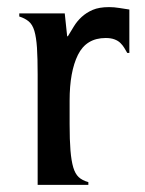

<svg xmlns="http://www.w3.org/2000/svg" viewBox="-20 -520 409 540"><path d="M85.9 -310.5Q85.9 -356.4 84 -385.7Q82 -415 76.7 -433.1Q71.3 -451.2 60.5 -460Q49.8 -468.8 34.2 -473.6V-482.4H162.1L168.9 -418H170.9Q178.7 -430.7 187.5 -445.3Q196.3 -460 209.5 -472.2Q222.7 -484.4 240.7 -492.2Q258.8 -500 287.1 -500Q300.8 -500 315.4 -497.6Q330.1 -495.1 343.8 -493.2V-371.1H337.9Q334 -377.9 329.6 -385.3Q325.2 -392.6 318.8 -398.9Q312.5 -405.3 302.2 -409.2Q292 -413.1 277.3 -413.1Q222.7 -413.1 199.2 -365.7Q175.8 -318.4 175.8 -237.3V-170.9Q175.8 -126 178.2 -96.7Q180.7 -67.4 186 -49.3Q191.4 -31.2 201.2 -22Q210.9 -12.7 228.5 -7.8V0H85.9Z"/></svg>

Font: Padauk Grand Pro
Style: Regular
Weight: 400
Designer: Debbi Hosken
Foundry: SIL
Version: Version 2.8.2